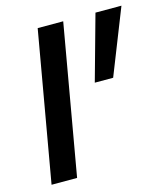

<svg xmlns="http://www.w3.org/2000/svg" viewBox="-102 -748 721 828"><g transform="rotate(-15 258.5 -334.0)"><path d="M26 0 143 -668H257L140 0ZM320 -377 401 -668H517L402 -377Z"/></g></svg>

Font: Gantari SemiBold
Style: Italic
Weight: 600
Italic angle: -10°
Designer: Anugrah Pasau
Foundry: Lafontype
Version: Version 1.000